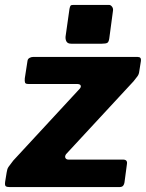

<svg xmlns="http://www.w3.org/2000/svg" viewBox="-34 -762 594 782"><path d="M6 0Q-7 0 -11 -4Q-15 -8 -13 -22L-7 -59Q-5 -74 0.5 -82Q6 -90 20 -108L291 -401Q297 -408 294.5 -414Q292 -420 278 -420H81Q70 -420 68 -425.5Q66 -431 67 -443L78 -514Q79 -522 86 -526Q93 -530 100 -530H527Q542 -530 540 -514L533 -470Q532 -460 526 -451.5Q520 -443 510 -431L235 -134Q229 -125 232.5 -118.5Q236 -112 245 -112H467Q486 -112 483 -94L473 -19Q472 -11 467.5 -5.5Q463 0 451 0H6ZM411 -605Q409 -591 403 -587.5Q397 -584 381 -584H256Q242 -584 237 -592.5Q232 -601 233 -613L249 -726Q251 -736 253.5 -739Q256 -742 265 -742H410Q417 -742 422.5 -734.5Q428 -727 426 -717Z"/></svg>

Font: Libre Franklin Thin ExtraBold
Style: Italic
Weight: 800
Italic angle: -8°
Version: Version 2.000